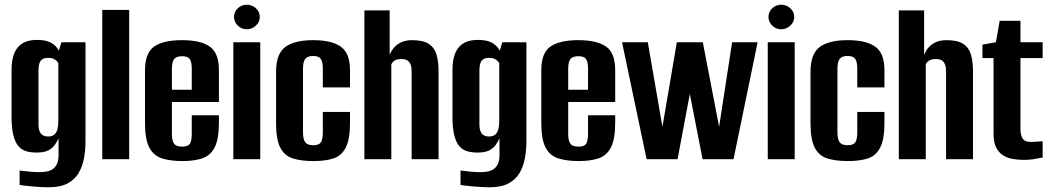

<svg xmlns="http://www.w3.org/2000/svg" viewBox="-20 -674 4447 813"><path d="M186 119Q172 119 152 118Q132 117 112.5 115Q93 113 79.5 111.5Q66 110 63 109V48Q76 50 102 52.5Q128 55 146 55Q162 55 176.5 52.5Q191 50 202.5 42.5Q214 35 221 20.5Q228 6 228 -18V-89Q223 -77 213.5 -62.5Q204 -48 186 -38Q168 -28 135 -28Q111 -28 91.5 -33.5Q72 -39 58.5 -54.5Q45 -70 37 -99.5Q29 -129 29 -177V-379Q29 -442 55.5 -473.5Q82 -505 136 -505Q168 -505 187.5 -497Q207 -489 219 -474.5Q231 -460 238 -441L223 -439L240 -495H342V-74Q342 -38 335.5 -3.5Q329 31 313 58.5Q297 86 266.5 102.5Q236 119 186 119ZM184 -96Q201 -96 210.5 -104.5Q220 -113 223.5 -128.5Q227 -144 227 -161V-406Q225 -411 220 -416Q215 -421 206.5 -425Q198 -429 183 -429Q163 -429 153 -417.5Q143 -406 143 -375V-147Q143 -130 147 -119.5Q151 -109 157.5 -104Q164 -99 171 -97.5Q178 -96 184 -96Z M413 0V-632H527V0Z M753 8Q701 8 665.5 -3.5Q630 -15 612 -49.5Q594 -84 594 -154V-377Q594 -450 633 -477Q672 -504 751 -504Q829 -504 868 -477Q907 -450 907 -377V-242H708V-107Q708 -77 717.5 -65Q727 -53 752 -53Q775 -53 783.5 -64.5Q792 -76 792 -107V-186H907V-155Q907 -85 889 -50Q871 -15 836.5 -3.5Q802 8 753 8ZM708 -294H792V-383Q792 -412 783.5 -424Q775 -436 751 -436Q727 -436 717.5 -424Q708 -412 708 -383Z M968 0V-495H1082V0ZM1025 -550Q1003 -550 987 -565.5Q971 -581 971 -602Q971 -624 987 -639Q1003 -654 1025 -654Q1047 -654 1063.5 -639Q1080 -624 1080 -602Q1080 -581 1063.5 -565.5Q1047 -550 1025 -550Z M1307 8Q1256 8 1220.5 -3Q1185 -14 1167 -48.5Q1149 -83 1149 -152V-370Q1149 -446 1188 -475Q1227 -504 1306 -504Q1384 -504 1423 -476.5Q1462 -449 1462 -377V-304H1347V-383Q1347 -412 1338.5 -424.5Q1330 -437 1306 -437Q1282 -437 1272.5 -424.5Q1263 -412 1263 -383V-115Q1263 -84 1272.5 -71.5Q1282 -59 1307 -59Q1330 -59 1338.5 -71Q1347 -83 1347 -115V-200H1462V-152Q1462 -84 1444 -49Q1426 -14 1391.5 -3Q1357 8 1307 8Z M1523 0V-630H1630V-442Q1642 -472 1666 -488Q1690 -504 1724 -504Q1772 -504 1796 -488Q1820 -472 1828.5 -442.5Q1837 -413 1837 -373V0H1723V-366Q1723 -377 1722 -387Q1721 -397 1716.5 -405.5Q1712 -414 1703.5 -419Q1695 -424 1679 -424Q1665 -424 1656 -420Q1647 -416 1643 -411Q1639 -406 1637 -402V0Z M2053 119Q2039 119 2019 118Q1999 117 1979.5 115Q1960 113 1946.5 111.5Q1933 110 1930 109V48Q1943 50 1969 52.5Q1995 55 2013 55Q2029 55 2043.5 52.5Q2058 50 2069.5 42.5Q2081 35 2088 20.5Q2095 6 2095 -18V-89Q2090 -77 2080.5 -62.5Q2071 -48 2053 -38Q2035 -28 2002 -28Q1978 -28 1958.5 -33.5Q1939 -39 1925.5 -54.5Q1912 -70 1904 -99.5Q1896 -129 1896 -177V-379Q1896 -442 1922.5 -473.5Q1949 -505 2003 -505Q2035 -505 2054.5 -497Q2074 -489 2086 -474.5Q2098 -460 2105 -441L2090 -439L2107 -495H2209V-74Q2209 -38 2202.5 -3.5Q2196 31 2180 58.5Q2164 86 2133.5 102.5Q2103 119 2053 119ZM2051 -96Q2068 -96 2077.5 -104.5Q2087 -113 2090.5 -128.5Q2094 -144 2094 -161V-406Q2092 -411 2087 -416Q2082 -421 2073.5 -425Q2065 -429 2050 -429Q2030 -429 2020 -417.5Q2010 -406 2010 -375V-147Q2010 -130 2014 -119.5Q2018 -109 2024.5 -104Q2031 -99 2038 -97.5Q2045 -96 2051 -96Z M2431 8Q2379 8 2343.5 -3.5Q2308 -15 2290 -49.5Q2272 -84 2272 -154V-377Q2272 -450 2311 -477Q2350 -504 2429 -504Q2507 -504 2546 -477Q2585 -450 2585 -377V-242H2386V-107Q2386 -77 2395.5 -65Q2405 -53 2430 -53Q2453 -53 2461.5 -64.5Q2470 -76 2470 -107V-186H2585V-155Q2585 -85 2567 -50Q2549 -15 2514.5 -3.5Q2480 8 2431 8ZM2386 -294H2470V-383Q2470 -412 2461.5 -424Q2453 -436 2429 -436Q2405 -436 2395.5 -424Q2386 -412 2386 -383Z M2718 0 2614 -495H2723L2785 -137L2846 -495H2956L3025 -137L3080 -495H3188L3086 0H2955L2901 -276L2849 0Z M3231 0V-495H3345V0ZM3288 -550Q3266 -550 3250 -565.5Q3234 -581 3234 -602Q3234 -624 3250 -639Q3266 -654 3288 -654Q3310 -654 3326.5 -639Q3343 -624 3343 -602Q3343 -581 3326.5 -565.5Q3310 -550 3288 -550Z M3570 8Q3519 8 3483.5 -3Q3448 -14 3430 -48.5Q3412 -83 3412 -152V-370Q3412 -446 3451 -475Q3490 -504 3569 -504Q3647 -504 3686 -476.5Q3725 -449 3725 -377V-304H3610V-383Q3610 -412 3601.5 -424.5Q3593 -437 3569 -437Q3545 -437 3535.5 -424.5Q3526 -412 3526 -383V-115Q3526 -84 3535.5 -71.5Q3545 -59 3570 -59Q3593 -59 3601.5 -71Q3610 -83 3610 -115V-200H3725V-152Q3725 -84 3707 -49Q3689 -14 3654.5 -3Q3620 8 3570 8Z M3786 0V-630H3893V-442Q3905 -472 3929 -488Q3953 -504 3987 -504Q4035 -504 4059 -488Q4083 -472 4091.5 -442.5Q4100 -413 4100 -373V0H3986V-366Q3986 -377 3985 -387Q3984 -397 3979.5 -405.5Q3975 -414 3966.5 -419Q3958 -424 3942 -424Q3928 -424 3919 -420Q3910 -416 3906 -411Q3902 -406 3900 -402V0Z M4314 3Q4291 3 4268 -1Q4245 -5 4227 -16.5Q4209 -28 4198 -49.5Q4187 -71 4187 -107V-428H4140V-485L4197 -495L4213 -586H4301V-495H4395V-428H4301V-127Q4301 -106 4309 -89.5Q4317 -73 4345 -73Q4358 -73 4375 -74.5Q4392 -76 4395 -76V-7Q4392 -7 4367.5 -2Q4343 3 4314 3Z"/></svg>

Font: Alumni Sans Thin
Style: Bold
Weight: 700
Version: Version 1.018